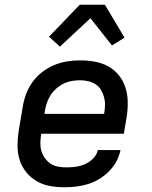

<svg xmlns="http://www.w3.org/2000/svg" viewBox="-20 -783 640 811"><path d="M252 8Q221 8 190.5 2.5Q160 -3 134.5 -18Q109 -33 90.5 -56Q72 -79 63 -107.5Q54 -136 54 -167.5Q54 -199 59 -231L76 -331Q80 -358 90 -385Q100 -412 117 -436Q134 -460 158 -478.5Q182 -497 208.5 -508Q235 -519 263 -523.5Q291 -528 318 -528Q350 -528 380.5 -522.5Q411 -517 437.5 -502.5Q464 -488 482.5 -464.5Q501 -441 510 -412.5Q519 -384 519.5 -352.5Q520 -321 515 -289L503 -218H154V-217Q151 -199 150.5 -181Q150 -163 154.5 -146.5Q159 -130 169 -116Q179 -102 192.5 -92.5Q206 -83 223.5 -79.5Q241 -76 260 -76Q279 -76 299 -78.5Q319 -81 338.5 -89.5Q358 -98 373.5 -113.5Q389 -129 393 -149H489Q484 -124 471.5 -101Q459 -78 440 -59Q421 -40 398.5 -26.5Q376 -13 351.5 -5.5Q327 2 302 5Q277 8 252 8ZM168 -302H420V-303Q423 -321 423.5 -338.5Q424 -356 419.5 -372.5Q415 -389 406.5 -403.5Q398 -418 384 -427Q370 -436 353 -440Q336 -444 318 -444Q301 -444 283.5 -441Q266 -438 250 -430.5Q234 -423 219.5 -410.5Q205 -398 195 -383Q185 -368 179 -351Q173 -334 170 -317ZM233 -586 187 -628 317 -763H423L506 -624L453 -591L362 -706Z"/></svg>

Font: Iosevka Aile Medium Oblique
Style: Regular
Weight: 500
Italic angle: -9°
Designer: Belleve Invis
Foundry: Belleve Invis
Version: Version 31.1.0; ttfautohint (v1.8.4)